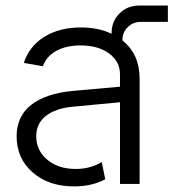

<svg xmlns="http://www.w3.org/2000/svg" viewBox="-20 -664 626 693"><path d="M483.9 0H413.1V-294.9L242.2 -278.8Q180.2 -272.9 145.5 -245.6Q110.8 -218.3 110.8 -171.9Q110.8 -121.1 150.6 -87.6Q190.4 -54.2 252.9 -54.2Q306.6 -54.2 347.2 -79.1L359.9 -17.1Q312 8.8 247.1 8.8Q155.8 8.8 97.9 -41.7Q40 -92.3 40 -171.9Q40 -244.1 92.5 -285.4Q145 -326.7 243.2 -335.9L413.1 -351.1V-396Q413.1 -442.4 373.5 -471.2Q334 -500 271 -500Q219.2 -500 183.6 -480.7Q147.9 -461.4 134.8 -424.8L65.9 -437Q85.4 -497.1 139.9 -531Q194.3 -564.9 271 -564.9Q335.9 -564.9 382.8 -542V-544.9Q382.8 -586.9 411.4 -615.5Q439.9 -644 481.9 -644H585.9V-585H487.8Q460 -585 440.9 -565.9Q421.9 -546.9 421.9 -519V-518.1Q483.9 -468.3 483.9 -380.9Z"/></svg>

Font: LT Superior
Style: Regular
Weight: 400
Designer: Daniel Lyons
Foundry: LyonsType
Version: Version 1.000